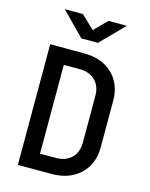

<svg xmlns="http://www.w3.org/2000/svg" viewBox="-137 -1036 874 1122"><g transform="rotate(15 300.0 -475.0)"><path d="M83 0V-730H287Q359 -730 412 -702.5Q465 -675 494.5 -624.5Q524 -574 524 -507V-225Q524 -156 494.5 -106Q465 -56 412 -28Q359 0 287 0ZM191 -97H287Q346 -97 381 -131Q416 -165 416 -225V-507Q416 -565 381 -599.5Q346 -634 287 -634H191ZM250 -810 112 -950H222L301 -874L377 -950H488L350 -810Z"/></g></svg>

Font: JetBrains Mono NL SemiBold
Style: Regular
Weight: 600
Designer: Philipp Nurullin, Konstantin Bulenkov
Foundry: JetBrains
Version: Version 2.304; ttfautohint (v1.8.4.7-5d5b)